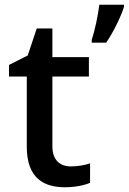

<svg xmlns="http://www.w3.org/2000/svg" viewBox="-20 -780 543 810"><path d="M503 -751V-760H399C394 -717 380 -651 367 -612V-600H428C460 -647 491 -712 503 -751ZM279 -78C233 -78 201 -105 201 -162V-457H355V-539H201V-660H135L97 -546L18 -506V-457H93V-161C93 -27 166 10 254 10C294 10 337 2 360 -9V-91C338 -83 307 -78 279 -78Z"/></svg>

Font: Noto Sans Balinese Medium
Style: Regular
Weight: 500
Designer: Aditya Bayu, David Williams
Foundry: David Williams
Version: Version 2.005